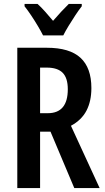

<svg xmlns="http://www.w3.org/2000/svg" viewBox="-20 -957 533 977"><path d="M218 -714Q334 -714 389.5 -663Q445 -612 445 -509Q445 -442 420 -394Q395 -346 341 -317L487 0H358L237 -287H184V0H68V-714ZM218 -613H184V-381H223Q325 -381 325 -503Q325 -560 299 -586.5Q273 -613 218 -613ZM199 -777Q189 -797 173 -824Q157 -851 139 -878Q121 -905 105 -925V-937H171Q189 -921 209 -898.5Q229 -876 250 -851Q274 -879 291.5 -897.5Q309 -916 330 -937H396V-925Q381 -906 363.5 -879.5Q346 -853 329.5 -826Q313 -799 302 -777Z"/></svg>

Font: Noto Sans Lao UI ExtCond SemBd
Style: Regular
Weight: 600
Width: 2
Designer: Monotype Design Team
Foundry: Monotype Imaging Inc.
Version: Version 2.000; ttfautohint (v1.8.4.7-5d5b)